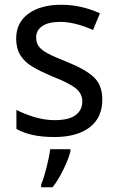

<svg xmlns="http://www.w3.org/2000/svg" viewBox="-20 -566 492 807"><path d="M208 10Q109 10 49 -24V-104Q84 -86 126.5 -73.5Q169 -61 210 -61Q269 -61 297.5 -82Q326 -103 326 -140Q326 -171 300.5 -193Q275 -215 202 -244Q147 -267 115 -286.5Q83 -306 65.5 -334Q48 -362 48 -404Q48 -471 99.5 -508.5Q151 -546 238 -546Q321 -546 400 -510L371 -440Q294 -474 233 -474Q184 -474 158 -456.5Q132 -439 132 -409Q132 -386 143.5 -370.5Q155 -355 181.5 -341Q208 -327 259 -307Q339 -275 374.5 -241.5Q410 -208 410 -148Q410 -71 356.5 -30.5Q303 10 208 10ZM276 70Q269 100 247 145.5Q225 191 201 221H153V209Q164 184 175.5 138.5Q187 93 191 61H276Z"/></svg>

Font: Noto Sans Display
Style: Regular
Weight: 400
Designer: Monotype Design team
Foundry: Monotype Imaging Inc.
Version: Version 1.000